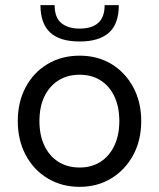

<svg xmlns="http://www.w3.org/2000/svg" viewBox="-20 -717 617 745"><path d="M289 8Q220 8 165.5 -24.5Q111 -57 80 -115Q49 -173 49 -247Q49 -321 79.5 -378.5Q110 -436 164.5 -468.5Q219 -501 289 -501Q359 -501 412.5 -468.5Q466 -436 497 -378.5Q528 -321 528 -247Q528 -173 497 -115.5Q466 -58 412 -25Q358 8 289 8ZM289 -67Q336 -67 370.5 -89.5Q405 -112 424 -152.5Q443 -193 443 -247Q443 -302 424 -342.5Q405 -383 370.5 -405Q336 -427 289 -427Q241 -427 206 -404.5Q171 -382 152 -342Q133 -302 133 -247Q133 -193 152 -152.5Q171 -112 206 -89.5Q241 -67 289 -67ZM289 -556Q212 -556 174.5 -591Q137 -626 137 -697H192Q192 -649 218 -627.5Q244 -606 289 -606Q336 -606 361 -628Q386 -650 386 -697H441Q441 -624 402.5 -590Q364 -556 289 -556Z"/></svg>

Font: Hanken Grotesk
Style: Regular
Weight: 400
Designer: Alfredo Marco Pradil
Foundry: Hanken Design Co.
Version: Version 3.013